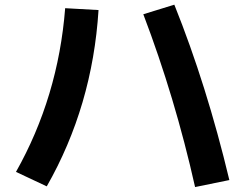

<svg xmlns="http://www.w3.org/2000/svg" viewBox="-20 -755 1040 804"><path d="M710 -735.4Q845.7 -397.5 940.4 -1L796.9 28.3Q712.9 -346.7 580.1 -695.3ZM252.9 -720.7 392.6 -712.9Q367.2 -310.5 175.8 25.4L46.9 -35.2Q223.6 -348.6 252.9 -720.7Z"/></svg>

Font: Mgen+ 1c bold
Style: Bold
Weight: 700
Designer: [Source Han Sans]
Ryoko NISHIZUKA  (kana & ideographs); Paul D. Hunt (Latin, Greek & Cyrillic); Wenlong ZHANG  (bopomofo
Version: Version 1.059.20150602